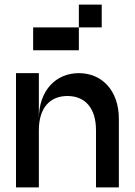

<svg xmlns="http://www.w3.org/2000/svg" viewBox="-20 -820 590 840"><path d="M325 -500C225 -500 150 -425 150 -300V-500H50V0H150V-250C150 -350 200 -400 275 -400C350 -400 400 -350 400 -250V0H500V-300C500 -425 425 -500 325 -500ZM125 -600H325V-700H125ZM325 -700H425V-800H325Z"/></svg>

Font: LS-VG5000
Style: Regular
Weight: 400
Designer: Justin Bihan, 2021
Foundry: Justin Bihan, 2021
Version: Version 1.000;Glyphs 3.1.2 (3151)